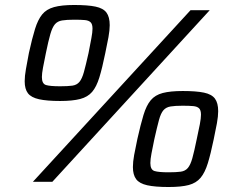

<svg xmlns="http://www.w3.org/2000/svg" viewBox="-20 -729 933 770"><path d="M112 0 744 -688H821L190 0ZM221 -324Q168 -324 136.5 -331Q105 -338 92 -355Q79 -372 79 -403Q79 -424 84 -452Q89 -480 96 -517Q109 -576 120.5 -613Q132 -650 149 -671Q166 -692 196.5 -700.5Q227 -709 277 -709Q332 -709 363 -702.5Q394 -696 407 -678.5Q420 -661 420 -628Q420 -608 415 -580Q410 -552 402 -515Q390 -456 378.5 -418.5Q367 -381 349.5 -360.5Q332 -340 301.5 -332Q271 -324 221 -324ZM221 -383Q252 -383 270 -385.5Q288 -388 298.5 -400.5Q309 -413 316.5 -440Q324 -467 335 -516Q342 -552 346.5 -576Q351 -600 351 -614Q351 -632 343.5 -639.5Q336 -647 320.5 -648.5Q305 -650 278 -650Q247 -650 229 -647Q211 -644 200.5 -632Q190 -620 182 -592.5Q174 -565 164 -516Q157 -482 152.5 -458Q148 -434 148 -420Q148 -393 164.5 -388Q181 -383 221 -383ZM656 21Q602 21 570.5 14Q539 7 526 -10.5Q513 -28 513 -59Q513 -80 518 -107.5Q523 -135 531 -172Q544 -230 555.5 -268Q567 -306 584.5 -327Q602 -348 632.5 -356Q663 -364 713 -364Q767 -364 798 -357.5Q829 -351 842 -333.5Q855 -316 855 -283Q855 -263 850 -235Q845 -207 837 -170Q825 -112 813.5 -74.5Q802 -37 784.5 -16Q767 5 737 13Q707 21 656 21ZM656 -38Q687 -38 705 -40.5Q723 -43 733.5 -55.5Q744 -68 751.5 -95Q759 -122 769 -171Q777 -207 781.5 -231Q786 -255 786 -269Q786 -287 778.5 -294.5Q771 -302 755 -303.5Q739 -305 712 -305Q682 -305 664 -302Q646 -299 635.5 -287Q625 -275 617.5 -247.5Q610 -220 599 -171Q592 -137 587.5 -113.5Q583 -90 583 -75Q583 -48 600 -43Q617 -38 656 -38Z"/></svg>

Font: Saira SemiExpanded Medium
Style: Italic
Weight: 500
Width: 6
Italic angle: -12°
Designer: Hector Gatti with collaboration of the Omnibus-Type team
Foundry: Omnibus-Type
Version: Version 1.101